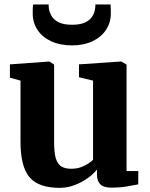

<svg xmlns="http://www.w3.org/2000/svg" viewBox="-20 -850 686 880"><path d="M490 10Q455 10 439.8 -5.2Q424.5 -20.5 424.5 -49V-73Q408.5 -52.5 381.5 -33.2Q354.5 -14 321.5 -1.5Q288.5 11 253.5 11Q156.5 11 115.2 -37.8Q74 -86.5 74 -200.5V-480.5L25.5 -494V-555L205.5 -568H206.5L228 -554V-198.5Q228 -153 235.2 -126.5Q242.5 -100 259.5 -88.2Q276.5 -76.5 306 -76.5Q331 -76.5 350.2 -83.5Q369.5 -90.5 383.8 -100Q398 -109.5 406.5 -117.5V-480.5L342 -496V-555L533 -568H536L560 -554V-66H614L613.5 -5Q595.5 -1.5 563.2 4.2Q531 10 490 10ZM310.5 -642Q255 -642 214.5 -660.8Q174 -679.5 152 -712.8Q130 -746 130 -788Q130 -798 130.2 -810.2Q130.5 -822.5 132 -829.5H203Q203 -825 203.2 -820.2Q203.5 -815.5 204 -810Q207 -791.5 217.8 -774.5Q228.5 -757.5 250.8 -747Q273 -736.5 310.5 -736.5Q347.5 -736.5 369.8 -747Q392 -757.5 402.8 -774.2Q413.5 -791 415.5 -809.5Q416.5 -815 417 -820Q417.5 -825 417 -829.5H487Q487 -822.5 487.5 -810.5Q488 -798.5 488 -789Q488 -746.5 465.8 -713Q443.5 -679.5 403.5 -660.8Q363.5 -642 310.5 -642Z"/></svg>

Font: Merriweather Light 18pt ExtraBold
Style: Regular
Weight: 800
Version: Version 2.100